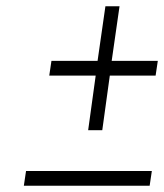

<svg xmlns="http://www.w3.org/2000/svg" viewBox="-20 -743 523 612"><path d="M361 -723 336 -549H483L476 -502H330L306 -328H261L285 -502H137L144 -549H291L316 -723ZM464 -198 457 -151H56L63 -198Z"/></svg>

Font: ArsenalItalic
Style: Italic
Weight: 400
Italic angle: -9°
Designer: Andrij Shevchenko
Foundry: Stairsfor.com
Version: Version 1.000